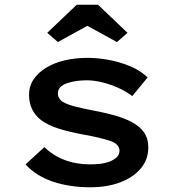

<svg xmlns="http://www.w3.org/2000/svg" viewBox="-20 -783 735 813"><path d="M362 10Q276 10 205 -13.5Q134 -37 88 -87L168 -160Q205 -124 254 -105.5Q303 -87 362 -87Q384 -87 405.5 -89.5Q427 -92 445.5 -99.5Q464 -107 475 -118Q486 -129 486 -145Q486 -172 448 -186Q427 -193 398 -200Q369 -207 334 -213Q274 -224 228 -238.5Q182 -253 152 -276Q129 -294 116 -320.5Q103 -347 103 -381Q103 -418 122 -446.5Q141 -475 175 -496Q209 -517 254 -527.5Q299 -538 350 -538Q395 -538 442.5 -529Q490 -520 532.5 -502Q575 -484 605 -455L540 -376Q516 -395 483 -410Q450 -425 414.5 -434Q379 -443 347 -443Q325 -443 303.5 -440Q282 -437 263.5 -430.5Q245 -424 235 -413.5Q225 -403 225 -387Q225 -377 230.5 -367.5Q236 -358 247 -351Q266 -340 299.5 -331.5Q333 -323 375 -315Q434 -304 481 -289.5Q528 -275 559 -253Q583 -236 595.5 -213Q608 -190 608 -159Q608 -107 575.5 -69Q543 -31 488 -10.5Q433 10 362 10ZM225 -605 180 -644 305 -763H395L520 -644L475 -605L335 -682H365Z"/></svg>

Font: Lexend Mega Medium
Style: Regular
Weight: 500
Version: Version 1.007